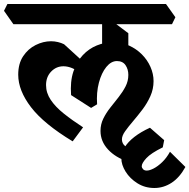

<svg xmlns="http://www.w3.org/2000/svg" viewBox="-67 -659 946 959"><path d="M572 148Q510 128 472.5 87.5Q435 47 435 -5Q435 -38 449 -66.5Q463 -95 484 -121.5Q505 -148 525.5 -174Q546 -200 560 -227Q574 -254 574 -285Q574 -313 560 -333.5Q546 -354 517 -354Q488 -354 464 -324.5Q440 -295 427 -246Q414 -197 418 -138L388 -120L288 -184Q283 -252 299.5 -301.5Q316 -351 346.5 -383.5Q377 -416 416.5 -432Q456 -448 497 -448Q541 -448 577.5 -431.5Q614 -415 641.5 -387.5Q669 -360 684.5 -325Q700 -290 700 -254Q700 -214 684 -178.5Q668 -143 644.5 -112Q621 -81 597.5 -53.5Q574 -26 558 -3.5Q542 19 542 37Q542 58 558.5 71Q575 84 602 87ZM296 47Q152 -40 88 -123.5Q24 -207 24 -286Q24 -341 48.5 -378Q73 -415 111 -434Q149 -453 188 -453Q205 -453 222 -449Q239 -445 253 -438L390 -313L366 -254L337 -288Q317 -309 294 -318.5Q271 -328 250 -328Q214 -328 188.5 -301.5Q163 -275 163 -234Q163 -195 186.5 -160Q210 -125 252 -91.5Q294 -58 348 -23ZM704 280Q657 280 619.5 256.5Q582 233 560.5 198.5Q539 164 539 131Q539 104 555.5 77Q572 50 604 25Q636 0 682 -21L753 41L746 77Q687 106 664 131Q641 156 641 171Q641 179 647.5 186Q654 193 666 193Q680 193 700.5 182.5Q721 172 743 151Q765 130 782 99L859 175Q830 228 790 254Q750 280 704 280ZM574 -373 443 -396V-581L485 -560L574 -493ZM0 -538 -47 -605 -30 -639H762L809 -573L792 -538Z"/></svg>

Font: Eczar SemiBold
Style: Regular
Weight: 600
Designer: Vaibhav Singh
Foundry: Rosetta Type Foundry
Version: Version 2.000